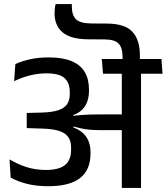

<svg xmlns="http://www.w3.org/2000/svg" viewBox="-20 -925 820 945"><path d="M333.5 -892.5Q333.5 -893.5 333.5 -898.8Q333.5 -904 333.5 -905H254Q251 -894.5 249.8 -883.5Q248.5 -872.5 248.5 -861Q248.5 -798.5 288.8 -765.2Q329 -732 414 -731.5L495 -731Q545.5 -730.5 564.2 -710Q583 -689.5 583 -648V-617.5H668.5V-653Q668.5 -728.5 631.8 -768.5Q595 -808.5 506.5 -809L430 -809.5Q375.5 -810 354.8 -829.5Q334 -849 333.5 -892.5ZM780 -562 774.5 -634.5H481L487 -562ZM579.5 0H674V-589H579.5ZM27 -140.5 32.5 -51Q68 -31 114 -19.8Q160 -8.5 217 -8.5Q323.5 -8.5 374.5 -49Q425.5 -89.5 425.5 -169.5V-176Q425.5 -213 411 -241Q396.5 -269 363.5 -287.5Q330.5 -306 275 -314.5L274 -347Q326 -349.5 357.8 -366.2Q389.5 -383 403.8 -411.5Q418 -440 418 -478V-484.5Q418 -534.5 397.5 -569.8Q377 -605 333.2 -623.8Q289.5 -642.5 220 -642.5Q170 -642.5 128.8 -633.5Q87.5 -624.5 55.5 -609.5L49.5 -525.5Q88 -544 128 -554Q168 -564 209.5 -564Q271.5 -564 297.5 -540.8Q323.5 -517.5 323.5 -470.5V-463Q323.5 -432 310.2 -412.2Q297 -392.5 267 -382.5Q237 -372.5 186 -371L111.5 -369V-294.5L191 -292Q240.5 -290.5 271.2 -280.5Q302 -270.5 316 -250.2Q330 -230 330 -198V-188Q330 -153.5 316.5 -131.5Q303 -109.5 275.8 -99Q248.5 -88.5 207.5 -88.5Q155.5 -88.5 111.8 -102.2Q68 -116 27 -140.5ZM269 -355V-306.5L339 -291L341.5 -302.5Q363 -296.5 381.8 -292.5Q400.5 -288.5 422.8 -286.5Q445 -284.5 476.5 -284.5H613.5V-362H474.5Q443 -362 421.5 -361.2Q400 -360.5 381.5 -359Q363 -357.5 341 -355L340 -363.5Z"/></svg>

Font: Anek Devanagari Medium Medium
Style: Regular
Weight: 500
Version: Version 1.003